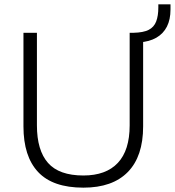

<svg xmlns="http://www.w3.org/2000/svg" viewBox="-20 -856 805 884"><path d="M364 8Q223 8 155.5 -64Q88 -136 88 -274V-705H150V-279Q150 -164 201 -106Q252 -48 364 -48Q468 -48 522.5 -106Q577 -164 577 -279V-705H639V-274Q639 -136 568.5 -64Q498 8 364 8ZM622 -661 594 -681V-705Q640 -706 664.5 -718.5Q689 -731 699 -757Q709 -783 709 -822V-836H765V-812Q765 -766 748.5 -733.5Q732 -701 700 -682.5Q668 -664 622 -661Z"/></svg>

Font: Mulish ExtraLight Light
Style: Regular
Weight: 300
Version: Version 3.603